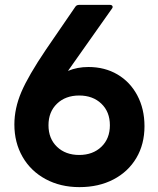

<svg xmlns="http://www.w3.org/2000/svg" viewBox="-20 -754 649 788"><path d="M39 -243Q39 -309 67.5 -376Q96 -443 169 -551L289 -726Q294 -734 305 -734H431Q439 -734 441.5 -729Q444 -724 439 -718L259 -463Q297 -479 343 -479Q410 -479 462 -448.5Q514 -418 543.5 -362.5Q573 -307 573 -236Q573 -162 539.5 -105.5Q506 -49 445.5 -17.5Q385 14 306 14Q228 14 167 -19Q106 -52 72.5 -110.5Q39 -169 39 -243ZM431 -240Q431 -295 396 -328.5Q361 -362 305 -362Q249 -362 214 -328.5Q179 -295 179 -240Q179 -185 214 -151.5Q249 -118 305 -118Q361 -118 396 -151.5Q431 -185 431 -240Z"/></svg>

Font: LINE Seed Sans TH App
Style: Bold
Weight: 700
Designer: Dalton Maag Ltd | Thai characters by Cadson Demak Co.,Ltd.
Foundry: Dalton Maag Ltd
Version: Version 1.003